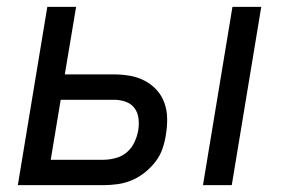

<svg xmlns="http://www.w3.org/2000/svg" viewBox="-20 -540 840 560"><path d="M572 0 658 -520H742L656 0ZM32 0 118 -520H202L169 -323H312Q336 -323 359 -319Q382 -315 402 -304.5Q422 -294 437 -277.5Q452 -261 459.5 -240Q467 -219 467.5 -195.5Q468 -172 464 -148Q461 -127 454 -106.5Q447 -86 433.5 -68.5Q420 -51 402.5 -37Q385 -23 365 -14.5Q345 -6 324 -3Q303 0 282 0ZM282 -74Q299 -74 317.5 -79Q336 -84 350 -96Q364 -108 372 -125Q380 -142 383 -159Q386 -177 384 -194.5Q382 -212 372 -225Q362 -238 346 -243.5Q330 -249 312 -249H157L128 -74Z"/></svg>

Font: Iosevka Aile Oblique
Style: Regular
Weight: 400
Italic angle: -9°
Designer: Belleve Invis
Foundry: Belleve Invis
Version: Version 31.1.0; ttfautohint (v1.8.4)